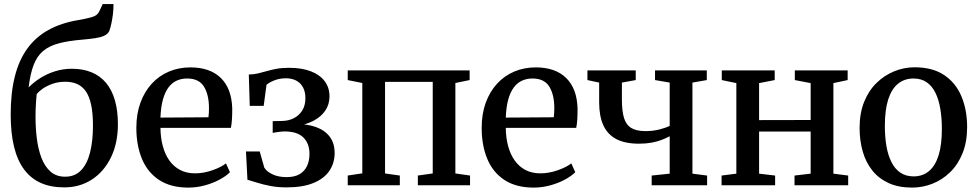

<svg xmlns="http://www.w3.org/2000/svg" viewBox="-20 -884 4665 916"><path d="M286 10Q222.5 10 174.8 -11.2Q127 -32.5 95 -75.5Q63 -118.5 47 -183.8Q31 -249 31 -337.5Q31 -441 50.8 -519.2Q70.5 -597.5 110.5 -652.5Q150.5 -707.5 211 -741Q271.5 -774.5 352.5 -788Q393.5 -795 419.5 -802.8Q445.5 -810.5 453.5 -829.5L470 -864.5H521.5Q521.5 -840.5 518.8 -817Q516 -793.5 511.5 -772.5Q507 -751.5 501 -735Q493.5 -721 476.5 -713.2Q459.5 -705.5 434 -701.8Q408.5 -698 374.5 -695Q306.5 -689.5 260.5 -677.2Q214.5 -665 185.5 -640.5Q156.5 -616 140.5 -574.2Q124.5 -532.5 116.5 -467Q140.5 -491.5 172.5 -511.8Q204.5 -532 243 -544Q281.5 -556 323 -556Q376 -556 417 -539Q458 -522 486 -488.5Q514 -455 528.2 -405.5Q542.5 -356 542.5 -291Q542.5 -201.5 509.5 -133.5Q476.5 -65.5 418.8 -27.8Q361 10 286 10ZM291 -41Q337 -41 366.2 -71Q395.5 -101 409.5 -156Q423.5 -211 423.5 -285Q423.5 -343 415 -383.2Q406.5 -423.5 389.8 -447.8Q373 -472 348.5 -483Q324 -494 292 -494Q259 -494 231.5 -484.5Q204 -475 184.2 -461.2Q164.5 -447.5 155 -434.5Q153.5 -418 152 -399.8Q150.5 -381.5 150 -362.5Q149.5 -343.5 149.5 -325Q149.5 -273 155.8 -222.8Q162 -172.5 177.5 -131.5Q193 -90.5 220.5 -65.8Q248 -41 291 -41Z M878.5 11Q795 11 739.8 -25Q684.5 -61 657.5 -125.5Q630.5 -190 630.5 -274Q630.5 -340.5 649.8 -393.5Q669 -446.5 703.8 -484.5Q738.5 -522.5 785.8 -542.5Q833 -562.5 888.5 -562.5Q982 -562.5 1033.8 -511.8Q1085.5 -461 1088 -365.5Q1088 -335 1086.5 -312.8Q1085 -290.5 1081.5 -274H745.5Q746 -226.5 756.8 -186.8Q767.5 -147 788.2 -118Q809 -89 839.5 -73Q870 -57 910.5 -57Q951.5 -57 993.5 -71.8Q1035.5 -86.5 1058 -104.5L1077 -62.5Q1059.5 -44.5 1028.2 -27.5Q997 -10.5 958 0.2Q919 11 878.5 11ZM745.5 -323 974.5 -324.5Q976 -334 976.5 -346.2Q977 -358.5 977 -368.5Q977 -431.5 953.2 -470.5Q929.5 -509.5 872.5 -509.5Q846 -509.5 823.5 -499.5Q801 -489.5 784.2 -467.5Q767.5 -445.5 757.5 -410Q747.5 -374.5 745.5 -323Z M1346.5 10Q1305 10 1270 3.2Q1235 -3.5 1207.5 -12.2Q1180 -21 1160.5 -26.5L1153.5 -161.5H1219L1241 -84Q1253 -65 1280.8 -52Q1308.5 -39 1347.5 -39Q1385.5 -39 1409.5 -53.2Q1433.5 -67.5 1445 -92.5Q1456.5 -117.5 1456.5 -150Q1456.5 -199 1427.5 -228Q1398.5 -257 1336.5 -257Q1330.5 -257 1318.8 -255.8Q1307 -254.5 1296.2 -252.8Q1285.5 -251 1281 -250V-306L1328.5 -307Q1359 -308 1383.5 -321Q1408 -334 1422.5 -357.8Q1437 -381.5 1437 -415.5Q1437 -447 1425 -468.2Q1413 -489.5 1392.2 -500Q1371.5 -510.5 1344.5 -510.5Q1313.5 -510.5 1288.8 -500.5Q1264 -490.5 1251.5 -479.5L1238 -379H1171.5L1167 -528.5Q1190.5 -529 1211 -533.8Q1231.5 -538.5 1252.8 -544.8Q1274 -551 1299.5 -555.8Q1325 -560.5 1359 -560.5Q1421 -560.5 1464 -543.5Q1507 -526.5 1529.5 -496Q1552 -465.5 1552 -424.5Q1552 -385.5 1531.5 -355.8Q1511 -326 1474.5 -307.2Q1438 -288.5 1390 -282L1393 -292.5Q1448 -292.5 1489.2 -277.2Q1530.5 -262 1553.5 -231.2Q1576.5 -200.5 1576.5 -154Q1576.5 -106.5 1551.8 -69.5Q1527 -32.5 1476 -11.2Q1425 10 1346.5 10Z M1639 0V-46.5L1708.5 -57V-488L1639 -502V-548H2220.5V-502L2152.5 -488V-56.5L2222.5 -46.5V0H1973.5V-46.5L2044.5 -56.5V-493.5H1817V-56.5L1887.5 -46.5V0Z M2526 11Q2442.5 11 2387.2 -25Q2332 -61 2305 -125.5Q2278 -190 2278 -274Q2278 -340.5 2297.2 -393.5Q2316.5 -446.5 2351.2 -484.5Q2386 -522.5 2433.2 -542.5Q2480.5 -562.5 2536 -562.5Q2629.5 -562.5 2681.2 -511.8Q2733 -461 2735.5 -365.5Q2735.5 -335 2734 -312.8Q2732.5 -290.5 2729 -274H2393Q2393.5 -226.5 2404.2 -186.8Q2415 -147 2435.8 -118Q2456.5 -89 2487 -73Q2517.5 -57 2558 -57Q2599 -57 2641 -71.8Q2683 -86.5 2705.5 -104.5L2724.5 -62.5Q2707 -44.5 2675.8 -27.5Q2644.5 -10.5 2605.5 0.2Q2566.5 11 2526 11ZM2393 -323 2622 -324.5Q2623.5 -334 2624 -346.2Q2624.5 -358.5 2624.5 -368.5Q2624.5 -431.5 2600.8 -470.5Q2577 -509.5 2520 -509.5Q2493.5 -509.5 2471 -499.5Q2448.5 -489.5 2431.8 -467.5Q2415 -445.5 2405 -410Q2395 -374.5 2393 -323Z M3089 0V-46.5L3175 -55.5V-234Q3158.5 -225 3137.2 -216.8Q3116 -208.5 3089 -203.5Q3062 -198.5 3028.5 -198.5Q2962 -198.5 2920.2 -220.5Q2878.5 -242.5 2858.5 -286.2Q2838.5 -330 2838.5 -395.5V-490L2782.5 -502V-548H3013V-502L2947 -490V-409Q2947 -354.5 2957 -321.5Q2967 -288.5 2991.5 -273.5Q3016 -258.5 3060 -258.5Q3095.5 -258.5 3126.5 -266.5Q3157.5 -274.5 3175 -283.5V-490L3105 -502V-548H3352V-502L3283.5 -490V-55.5L3353.5 -46.5V0Z M3422.5 0V-46.5L3493 -55.5V-487.5L3423.5 -502V-548H3676V-502L3601.5 -487.5V-311L3847.5 -311.5V-487.5L3772 -502V-548H4024V-502L3956 -487.5V-55.5L4026.5 -46.5V0H3770.5V-46.5L3847.5 -55.5V-256.5H3601.5V-55.5L3678 -46.5V0Z M4081 -274Q4081 -344.5 4102.8 -398.2Q4124.5 -452 4162 -488.5Q4199.5 -525 4246.5 -544Q4293.5 -563 4343.5 -563Q4429.5 -563 4485 -525.5Q4540.5 -488 4567.2 -423.5Q4594 -359 4594 -277.5Q4594 -207 4572.2 -153Q4550.5 -99 4513 -62.5Q4475.5 -26 4428.5 -7.5Q4381.5 11 4331.5 11Q4267 11 4219.8 -10.5Q4172.5 -32 4141.8 -70.5Q4111 -109 4096 -161Q4081 -213 4081 -274ZM4338.5 -42.5Q4381.5 -42.5 4411.8 -67.5Q4442 -92.5 4457.8 -142.8Q4473.5 -193 4473.5 -269Q4473.5 -320 4466.2 -364Q4459 -408 4443.2 -440.5Q4427.5 -473 4401.5 -491.2Q4375.5 -509.5 4338.5 -509.5Q4295 -509.5 4264.2 -484.5Q4233.5 -459.5 4217.5 -409.5Q4201.5 -359.5 4201.5 -283Q4201.5 -231 4209 -187.2Q4216.5 -143.5 4232.8 -111Q4249 -78.5 4275.2 -60.5Q4301.5 -42.5 4338.5 -42.5Z"/></svg>

Font: Merriweather 36pt Medium
Style: Regular
Weight: 500
Version: Version 2.100